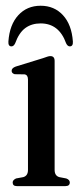

<svg xmlns="http://www.w3.org/2000/svg" viewBox="-20 -632 269 652"><path d="M165.5 -425V-55Q165.5 -35 181.5 -30.5L205 -26Q217 -21.5 217 -12.5Q217 0 202 0H37Q23 0 23 -12.5Q23 -20.5 34.5 -26L59 -30.5Q75 -35 75 -55V-362Q75 -377.5 63.5 -379.5L30 -380Q19.5 -383 19.5 -391.5Q19.5 -401 33.5 -406L126 -434.5Q134.5 -437.5 140.5 -439.5Q146.5 -441.5 151 -441.5Q165.5 -441.5 165.5 -425ZM118 -552.5Q87.5 -552.5 66 -536.8Q44.5 -521 31.5 -485Q26.5 -474.5 19 -474.5Q7.5 -474.5 8.5 -491Q12.5 -548 42 -580.2Q71.5 -612.5 118 -612.5Q164.5 -612.5 194 -580.2Q223.5 -548 227.5 -491Q228.5 -474.5 217 -474.5Q209.5 -474.5 204.5 -485Q180.5 -552.5 118 -552.5Z"/></svg>

Font: Fraunces 144pt S050
Style: Regular
Weight: 400
Version: Version 1.000; ttfautohint (v1.8.3)